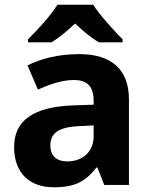

<svg xmlns="http://www.w3.org/2000/svg" viewBox="-20 -786 639 816"><path d="M376 -766H224C196 -720 137 -656 99 -619V-606H199C234 -628 264 -653 299 -686C335 -653 366 -626 401 -606H501V-619C466 -654 405 -720 376 -766ZM317 -556C229 -556 154 -537 97 -508L141 -405C191 -428 245 -446 294 -446C346 -446 378 -423 378 -358V-341L287 -338C123 -331 40 -275 40 -161C40 -45 112 10 208 10C300 10 343 -15 390 -74H394L423 0H528V-364C528 -491 453 -556 317 -556ZM321 -250 378 -253V-208C378 -139 329 -100 266 -100C223 -100 194 -121 194 -168C194 -218 226 -247 321 -250Z"/></svg>

Font: Noto Sans Myanmar UI
Style: Bold
Weight: 700
Designer: Monotype Design Team
Foundry: Monotype Imaging Inc.
Version: Version 2.103